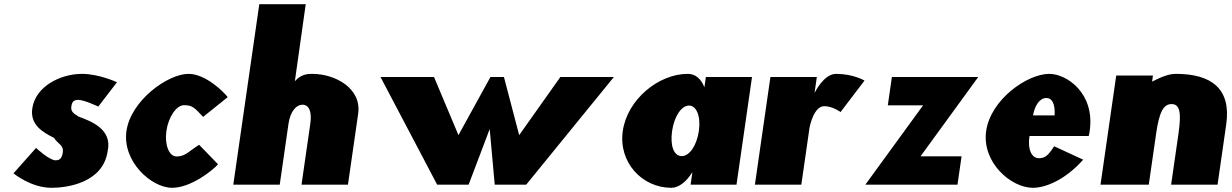

<svg xmlns="http://www.w3.org/2000/svg" viewBox="-20 -880 5870 915"><path d="M371.3 -528C267.3 -528 149 -468 133.8 -363C122.7 -286 182.6 -250 237.4 -223C255.5 -193 284.6 -190 279.2 -153C274.3 -119 258.1 -116 244.9 -116C214.9 -116 151.8 -175 151.8 -175L44.3 -54C44.3 -54 126.9 15 225.5 15C301 15 471.3 -9 493.1 -160C516.6 -265 412.1 -303 355.1 -324C333.9 -338 316.1 -346 320 -373C323.4 -397 332.9 -404 353.4 -404C381.9 -404 448.3 -372 448.3 -372L537.5 -488C537.5 -488 452 -528 371.3 -528Z M1065.3 -417C1046.4 -442 960 -528 878.5 -528C779.4 -528 603.6 -401 582.7 -256C561.8 -111 701.1 15 800.3 15C889.3 15 992.4 -67 1019.2 -97L928.9 -190C880.8 -160 864.3 -134.3 821.4 -134.3C785.3 -134.3 763.6 -191 773 -256.3C782.4 -321.5 820.5 -378.7 856.6 -378.7C896.4 -378.7 905.6 -368 948 -323Z M1437 -860H1215.7L1091.8 0H1313.1L1354.8 -290C1363.5 -350 1392.7 -381 1420.7 -381C1450.8 -381 1467.7 -352 1458.7 -290L1416.9 0H1638.2L1686.9 -338C1704.2 -458 1579.3 -528 1467.7 -528C1445 -528 1414.7 -526 1385.2 -493Z M2213.3 0 2313.7 -265 2337.7 0H2487.7L2905.4 -513H2650.4L2454.2 -236L2381.6 -513H2317.3L2164.8 -236L2048.4 -513H1793.4L2063.3 0Z M2948 -256C2926.4 -106 3040.2 15 3179.3 15C3216.2 15 3252.3 -16 3278.4 -58H3279.5L3271.1 0H3489.9L3563.8 -513H3344L3336.9 -464C3320.7 -505 3293.9 -528 3257.6 -528C3118.5 -528 2969.6 -406 2948 -256ZM3183 -256C3193.3 -327 3228.4 -377 3263.7 -377C3298.5 -377 3320.7 -327 3310.5 -256C3300.4 -186 3265.4 -136 3229 -136C3191 -136 3172.9 -186 3183 -256Z M3577.6 0H3798.8L3837.7 -270C3839.6 -283 3859.6 -374 3908.1 -374C3948.6 -374 3985.8 -346 3985.8 -346L4099.9 -496C4099.9 -496 4047 -528 3964.5 -528C3905.5 -528 3863.1 -439 3863.1 -439H3862.1L3872.7 -513H3651.5Z M4641.9 -513H4230.4L4211 -378H4379.1L4104 0H4543L4562.5 -135H4366.8Z M5168.4 -232C5170.5 -238 5172.1 -249 5173.1 -256C5199 -436 5063.5 -528 4980.6 -528C4875.4 -528 4701.3 -406 4679.7 -256C4658.2 -107 4797.2 15 4902.3 15C4962.4 15 5055.6 -22 5142.1 -119L5003.6 -183C4974.3 -137 4959.5 -126 4929.5 -126C4905.8 -126 4874.8 -153 4886.2 -232ZM4903 -330C4911.3 -377 4934.5 -413 4966.6 -413C4994 -413 5009.4 -384 5005.8 -330Z M5454.6 0 5489.8 -244C5504.3 -345 5524.2 -384 5563.2 -384C5602.2 -384 5610.9 -345 5596.3 -244L5561.1 0H5782.4L5823.7 -287C5848.5 -459 5751 -528 5584 -528C5549.8 -528 5515.6 -514 5470.4 -491L5474.5 -520H5299.5L5224.6 0Z"/></svg>

Font: Blink
Style: WideObl
Weight: 400
Designer: Mew Too
Foundry: Cannot Into Space Fonts
Version: Version 001.000